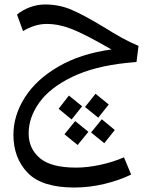

<svg xmlns="http://www.w3.org/2000/svg" viewBox="-20 -475 670 858"><path d="M108 121Q108 189 158 231.5Q208 274 320 274Q371 274 428.5 261.5Q486 249 534 228L566 305Q513 331 446 347Q379 363 312 363Q167 363 103.5 297Q40 231 40 127Q40 41 91 -39.5Q142 -120 241 -177.5Q340 -235 478 -254Q360 -322 301.5 -345Q243 -368 189 -368Q160 -368 132.5 -359Q105 -350 83 -336L56 -410Q82 -431 114.5 -443Q147 -455 182 -455Q245 -455 300.5 -431Q356 -407 442 -355Q490 -325 525.5 -305.5Q561 -286 599 -270L590 -198L547 -194Q401 -179 302 -131Q203 -83 155.5 -16.5Q108 50 108 121ZM360 3 407 -56 466 -8 419 51ZM242 11 288 -48 347 0 300 59ZM387 117 435 58 493 106 446 165ZM268 125 316 66 375 114 327 173Z"/></svg>

Font: FiraGO Book
Style: Italic
Weight: 350
Italic angle: -8°
Designer: bBox Type GmbH
Foundry: bBox Type GmbH
Version: Version 1.001